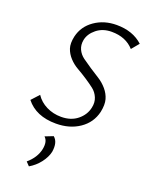

<svg xmlns="http://www.w3.org/2000/svg" viewBox="-175 -750 871 1135"><g transform="rotate(20 261.0 -182.5)"><path d="M385 -154Q393 -189 381 -218Q369 -247 345 -265.5Q321 -284 290.5 -304Q260 -324 230 -341Q200 -358 177 -383Q154 -408 144 -438Q134 -468 144 -514Q160 -582 219 -623Q278 -664 357 -664Q459 -664 522 -606L483 -559Q432 -616 343 -616Q287 -616 248.5 -585Q210 -554 202 -513Q196 -481 208 -454.5Q220 -428 244.5 -410Q269 -392 299.5 -372Q330 -352 359.5 -333.5Q389 -315 412 -288Q435 -261 444 -229Q453 -197 443 -149Q426 -77 364.5 -35Q303 7 217 7Q91 7 28 -73L72 -121Q97 -83 139.5 -62Q182 -41 232 -41Q294 -41 334.5 -74Q375 -107 385 -154ZM154 299 132 276Q184 232 196 175Q206 124 180 101L231 81Q264 108 254 171Q246 207 219 242Q192 277 154 299Z"/></g></svg>

Font: EauTest Semilight
Style: Italic
Weight: 300
Italic angle: -12°
Designer: Christian Thalmann (Catharsis Fonts)
Version: Version 0.001;PS 000.001;hotconv 1.0.88;makeotf.lib2.5.64775